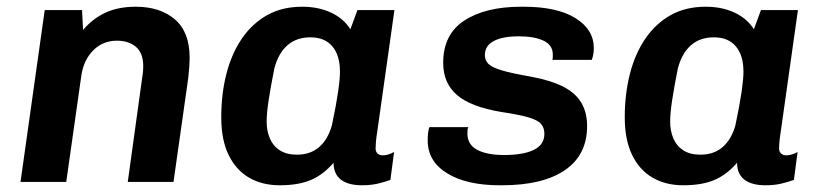

<svg xmlns="http://www.w3.org/2000/svg" viewBox="-20 -541 2440 571"><path d="M41 0 113 -511H224L227 -452Q256 -486 294 -503.5Q332 -521 384 -521Q456 -521 500 -483.5Q544 -446 544 -369Q544 -359 543 -343.5Q542 -328 540 -310L496 0H360L403 -311Q405 -323 405.5 -331.5Q406 -340 406 -344Q406 -383 384.5 -401.5Q363 -420 328 -420Q286 -420 257.5 -391.5Q229 -363 222 -317L177 0Z M812 10Q760 10 721 -12.5Q682 -35 660 -80Q638 -125 638 -192Q638 -262 653.5 -322Q669 -382 699.5 -426.5Q730 -471 774.5 -496Q819 -521 879 -521Q927 -521 964.5 -503.5Q1002 -486 1022 -454L1043 -511H1153L1103 -157Q1099 -131 1098 -119.5Q1097 -108 1097 -99Q1097 -90 1103 -84.5Q1109 -79 1118 -79Q1126 -79 1134.5 -81.5Q1143 -84 1152 -89L1141 -6Q1125 0 1104 5Q1083 10 1057 10Q1015 10 993.5 -7Q972 -24 972 -57Q941 -21 904 -5.5Q867 10 812 10ZM863 -81Q903 -81 929 -103.5Q955 -126 967 -168Q980 -230 985.5 -268Q991 -306 991 -328Q991 -376 968.5 -403Q946 -430 903 -430Q862 -430 835 -406.5Q808 -383 796 -338Q785 -283 779 -243.5Q773 -204 773 -179Q773 -152 782.5 -129.5Q792 -107 812 -94Q832 -81 863 -81Z M1466 10Q1368 10 1310 -25.5Q1252 -61 1252 -123Q1252 -135 1253 -145Q1254 -155 1257 -163H1373Q1371 -159 1370.5 -155Q1370 -151 1370 -144Q1370 -111 1399 -95.5Q1428 -80 1479 -80Q1537 -80 1568 -95.5Q1599 -111 1599 -143Q1599 -161 1589 -172.5Q1579 -184 1551.5 -192Q1524 -200 1471 -208Q1380 -223 1339 -258.5Q1298 -294 1298 -354Q1298 -439 1361 -480Q1424 -521 1530 -521H1537Q1637 -521 1691.5 -487Q1746 -453 1746 -398Q1746 -389 1744.5 -380Q1743 -371 1740 -363H1623Q1624 -368 1624 -371Q1624 -374 1624 -379Q1624 -407 1596.5 -420Q1569 -433 1523 -433Q1475 -433 1448.5 -419Q1422 -405 1422 -377Q1422 -362 1432 -351.5Q1442 -341 1471.5 -332Q1501 -323 1559 -313Q1618 -302 1654.5 -283.5Q1691 -265 1708.5 -236Q1726 -207 1726 -166Q1726 -80 1660 -35Q1594 10 1473 10Z M2012 10Q1960 10 1921 -12.5Q1882 -35 1860 -80Q1838 -125 1838 -192Q1838 -262 1853.5 -322Q1869 -382 1899.5 -426.5Q1930 -471 1974.5 -496Q2019 -521 2079 -521Q2127 -521 2164.5 -503.5Q2202 -486 2222 -454L2243 -511H2353L2303 -157Q2299 -131 2298 -119.5Q2297 -108 2297 -99Q2297 -90 2303 -84.5Q2309 -79 2318 -79Q2326 -79 2334.5 -81.5Q2343 -84 2352 -89L2341 -6Q2325 0 2304 5Q2283 10 2257 10Q2215 10 2193.5 -7Q2172 -24 2172 -57Q2141 -21 2104 -5.5Q2067 10 2012 10ZM2063 -81Q2103 -81 2129 -103.5Q2155 -126 2167 -168Q2180 -230 2185.5 -268Q2191 -306 2191 -328Q2191 -376 2168.5 -403Q2146 -430 2103 -430Q2062 -430 2035 -406.5Q2008 -383 1996 -338Q1985 -283 1979 -243.5Q1973 -204 1973 -179Q1973 -152 1982.5 -129.5Q1992 -107 2012 -94Q2032 -81 2063 -81Z"/></svg>

Font: Chivo Mono SemiBold
Style: Italic
Weight: 600
Italic angle: -8.05°
Monospace: yes
Version: Version 1.008